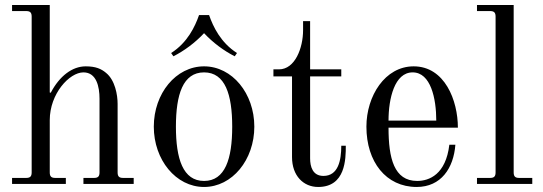

<svg xmlns="http://www.w3.org/2000/svg" viewBox="-20 -732 2160 764"><path d="M28 0H242V-24H200C184 -24 178 -30 178 -46V-254C178 -359 256 -444 312 -444C364 -444 376 -387 376 -339V-46C376 -30 370 -24 354 -24H312V0H512V-24H470C454 -24 448 -30 448 -46V-319C448 -354 438 -413 402 -442C383 -458 361 -468 321 -468C268 -468 217 -430 182 -363L178 -364V-712H28V-688H84C100 -688 106 -682 106 -666V-46C106 -30 100 -24 84 -24H28Z M661 -521 670 -508C712.5 -529.5 756 -561.5 792 -600C828 -561.5 871.5 -529.5 914 -508L923 -521C858 -562.5 828 -626 812 -672H772C756 -626 726 -562.5 661 -521ZM680 -228C680 -356 708 -444 792 -444C876 -444 904 -356 904 -228C904 -100 876 -12 792 -12C708 -12 680 -100 680 -228ZM592 -228C592 -96 680 12 792 12C904 12 992 -96 992 -228C992 -360 904 -468 792 -468C680 -468 592 -360 592 -228Z M1068 -428H1142V-107C1142 -32 1188 12 1246 12C1355 12 1356 -99 1356 -152H1338C1338 -94 1326 -32 1267 -32C1224 -32 1214 -69 1214 -102V-428H1338V-456H1214V-648H1186V-612C1186 -541 1154 -456 1090 -456H1068Z M1526 -252C1526 -340 1550 -444 1622 -444C1694 -444 1716 -340 1716 -252ZM1438 -228C1438 -88 1516 12 1638 12C1735 12 1785 -63 1792 -156H1768C1754 -38 1688 -12 1640 -12C1548 -12 1526 -102 1526 -224H1802C1802 -332 1750 -468 1626 -468C1512 -468 1438 -350 1438 -228Z M1878 0H2098V-24H2046C2030 -24 2024 -30 2024 -46V-712H1878V-688H1930C1946 -688 1952 -682 1952 -666V-46C1952 -30 1946 -24 1930 -24H1878Z"/></svg>

Font: Old Standard
Style: Regular
Weight: 400
Designer: Alexey Kryukov <alexios@thessalonica.org.ru>
Version: Version 2.0